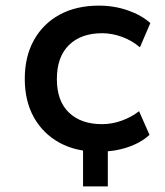

<svg xmlns="http://www.w3.org/2000/svg" viewBox="-20 -530 586 682"><path d="M275 132V-46H363V132ZM330 9Q250 9 191.5 -23Q133 -55 100.5 -113Q68 -171 68 -250Q68 -329 100.5 -387.5Q133 -446 192 -478Q251 -510 331 -510Q386 -510 434.5 -493Q483 -476 514 -448L477 -362Q449 -386 413.5 -399Q378 -412 343 -412Q268 -412 225 -370Q182 -328 182 -249Q182 -171 225 -130Q268 -89 342 -89Q378 -89 412.5 -101.5Q447 -114 474 -135L511 -51Q481 -23 433.5 -7Q386 9 330 9Z"/></svg>

Font: Nunito Sans 6pt SemiBold
Style: Regular
Weight: 600
Version: Version 3.101;gftools[0.9.27]